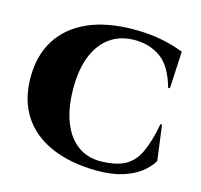

<svg xmlns="http://www.w3.org/2000/svg" viewBox="-105 -829 1003 957"><g transform="rotate(15 396.5 -350.0)"><path d="M729 -292 753 -110Q733 -77 697.5 -49Q662 -21 606.5 -3.5Q551 14 472 14Q338 13 239.5 -29.5Q141 -72 88 -153Q35 -234 35 -351Q35 -465 87 -546.5Q139 -628 237 -671Q335 -714 473 -714Q557 -714 622.5 -700Q688 -686 730 -668L720 -477H711Q681 -583 624 -623.5Q567 -664 490 -664Q416 -664 363.5 -627Q311 -590 283 -521Q255 -452 255 -354Q255 -256 281 -185.5Q307 -115 355.5 -76.5Q404 -38 472 -36Q553 -36 601 -60Q649 -84 676 -140.5Q703 -197 721 -292Z"/></g></svg>

Font: Cinzel Black
Style: Regular
Weight: 900
Designer: Natanael Gama
Version: Version 2.000